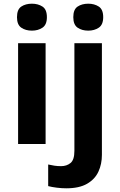

<svg xmlns="http://www.w3.org/2000/svg" viewBox="-20 -780 650 1040"><path d="M227 -546V0H78V-546ZM153 -760Q186 -760 210 -744.5Q234 -729 234 -686.8Q234 -646 210 -630Q186 -614 153 -614Q118.7 -614 95.4 -630Q72 -646 72 -686.8Q72 -729 95.4 -744.5Q118.7 -760 153 -760ZM339 240Q314 240 286.5 236.5Q259 233 241 228V111Q259 115 275 117.5Q291 120 311 120Q341 120 362 103Q383 86 383 37V-546H532V59Q532 109 513 150Q494 191 451.5 215.5Q409 240 339 240ZM377 -687Q377 -729 400.5 -744.5Q424 -760 458 -760Q491 -760 515 -744.5Q539 -729 539 -687Q539 -646 515 -630Q491 -614 458 -614Q424 -614 400.5 -630Q377 -646 377 -687Z"/></svg>

Font: Noto Sans Devanagari
Style: Regular
Weight: 400
Designer: Jelle Bosma - Monotype Design Team
Foundry: Monotype Imaging Inc.
Version: Version 2.003